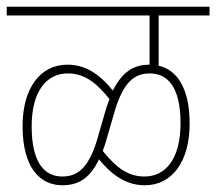

<svg xmlns="http://www.w3.org/2000/svg" viewBox="-20 -642 642 570"><path d="M0 -596H424V-450C381 -450 345 -433 315 -373C272 -427 229 -450 180 -450C98 -450 47 -378 47 -268C47 -141 101 -92 165 -92C208 -92 245 -108 274 -169C318 -115 361 -92 410 -92C492 -92 543 -164 543 -275C543 -384 503 -435 451 -447V-596H602V-622H0ZM293 -217 322 -317C348 -400 380 -424 425 -424C476 -424 516 -386 516 -276C516 -171 472 -118 409 -118C361 -118 326 -143 285 -194C288 -201 290 -209 293 -217ZM74 -267C74 -371 118 -424 181 -424C229 -424 264 -399 305 -348C302 -340 299 -332 296 -323L268 -226C242 -142 210 -118 165 -118C114 -118 74 -156 74 -267Z"/></svg>

Font: Noto Sans Condensed Thin
Style: Regular
Weight: 100
Width: 3
Designer: Monotype Design Team
Foundry: Monotype Imaging Inc.
Version: Version 2.013